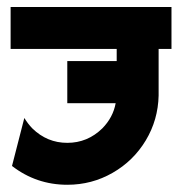

<svg xmlns="http://www.w3.org/2000/svg" viewBox="-20 -505 511 539"><path d="M461.4 -367.7H425.3V-236.8Q423.8 -168.5 389.2 -110.8Q354.5 -53.2 296.1 -19.8Q237.8 13.7 168.9 13.7Q82 13.7 13.7 -39.1L48.3 -173.8Q58.1 -157.7 70.8 -144.5Q112.3 -104 168.9 -104Q225.6 -104 267.1 -144.5Q297.4 -175.3 304.7 -215.3H168.9V-333.5H307.6V-367.7H9.8V-485.4H461.4Z"/></svg>

Font: Sangha Kali
Style: Regular
Weight: 400
Designer: Seslavinskaya Anna
Foundry: Popkern
Version: Version 2.000;PS 002.000;hotconv 1.0.88;makeotf.lib2.5.64775